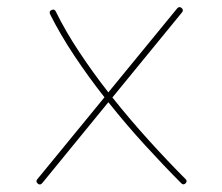

<svg xmlns="http://www.w3.org/2000/svg" viewBox="-20 -503 615 533"><path d="M85 6.8Q78.1 1 83.5 -5.4L270 -232.9Q225.1 -290 186.3 -348.4Q147.5 -406.7 119.1 -463.4Q115.2 -471.7 123 -475.1Q131.3 -479 134.8 -471.2Q161.6 -416.5 199.5 -359.4Q237.3 -302.2 280.8 -246.6L471.7 -479.5Q477.5 -486.3 483.9 -481Q490.7 -475.1 485.4 -468.8L292 -232.4Q341.8 -169.9 394.3 -112.1Q446.8 -54.2 495.1 -5.9Q501 0 495.1 5.9Q489.3 11.7 483.4 5.9Q435.5 -42 383.1 -99.4Q330.6 -156.7 280.8 -219.2L97.2 5.4Q91.3 12.2 85 6.8Z"/></svg>

Font: Mikhak-DS1-FD Thin
Style: Regular
Weight: 100
Designer: Amin Abedi
Version: Version 3.2